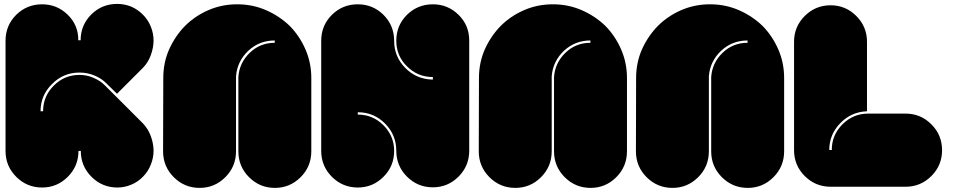

<svg xmlns="http://www.w3.org/2000/svg" viewBox="-20 -962 4795 964"><path d="M698.2 -75.2Q671.9 -47.9 637.7 -34.2Q604.5 -20.5 569.3 -20.5Q493.2 -20.5 439.5 -74.2Q385.7 -127.9 385.7 -204.1Q381.8 -204.1 374 -204.1Q374 -127.9 320.3 -74.2Q266.6 -20.5 191.4 -20.5Q115.2 -20.5 61.5 -74.2Q7.8 -127.9 7.8 -204.1Q7.8 -388.7 7.8 -757.8Q7.8 -834 61.5 -887.7Q115.2 -940.4 191.4 -940.4Q266.6 -940.4 320.3 -887.7Q374 -835 373 -759.8Q377 -759.8 384.8 -759.8Q384.8 -835.9 438.5 -889.6Q492.2 -942.4 568.4 -942.4Q603.5 -942.4 636.7 -929.7Q669.9 -916 697.3 -888.7Q723.6 -862.3 737.3 -828.1Q751 -793.9 751 -758.8Q751 -723.6 737.3 -685.5Q723.6 -647.5 697.3 -621.1Q653.3 -577.1 567.4 -491.2Q549.8 -507.8 515.6 -542Q490.2 -568.4 454.1 -583Q418.9 -597.7 378.9 -597.7Q297.9 -597.7 241.2 -540Q183.6 -483.4 183.6 -403.3Q188.5 -403.3 196.3 -403.3Q196.3 -478.5 250 -532.2Q303.7 -585.9 378.9 -585.9Q416 -585.9 449.2 -571.3Q482.4 -557.6 506.8 -533.2Q570.3 -469.7 697.3 -342.8Q723.6 -315.4 737.3 -278.3Q751 -240.2 751 -205.1Q751 -169.9 737.3 -135.7Q724.6 -102.5 698.2 -75.2Z M799.8 -570.3Q799.8 -647.5 829.1 -713.9Q859.4 -781.2 909.2 -832Q959 -881.8 1026.4 -911.1Q1093.8 -940.4 1170.9 -940.4Q1248 -940.4 1315.4 -911.1Q1382.8 -881.8 1434.6 -832Q1484.4 -781.2 1513.7 -713.9Q1543 -646.5 1543 -570.3Q1543 -447.3 1543 -202.1Q1543 -126 1489.3 -72.3Q1435.5 -18.6 1360.4 -18.6Q1284.2 -18.6 1230.5 -72.3Q1176.8 -126 1176.8 -202.1Q1176.8 -326.2 1176.8 -575.2Q1181.6 -646.5 1234.4 -697.3Q1286.1 -747.1 1359.4 -747.1Q1359.4 -751 1359.4 -758.8Q1282.2 -758.8 1226.6 -707Q1170.9 -654.3 1165 -579.1Q1165 -453.1 1165 -202.1Q1165 -126 1111.3 -72.3Q1057.6 -18.6 982.4 -18.6Q906.2 -18.6 852.5 -72.3Q798.8 -126 798.8 -202.1Q799.8 -324.2 799.8 -570.3Z M2335.9 -758.8Q2335.9 -574.2 2335.9 -205.1Q2335.9 -128.9 2282.2 -75.2Q2228.5 -21.5 2153.3 -21.5Q2077.1 -21.5 2023.4 -75.2Q1969.7 -128.9 1969.7 -205.1Q1969.7 -284.2 1914.1 -340.8Q1858.4 -397.5 1779.3 -398.4Q1778.3 -398.4 1777.3 -398.4Q1776.4 -398.4 1776.4 -398.4Q1776.4 -394.5 1776.4 -386.7Q1851.6 -386.7 1905.3 -333Q1959 -279.3 1959 -204.1Q1959 -127.9 1905.3 -74.2Q1851.6 -20.5 1776.4 -20.5Q1700.2 -20.5 1646.5 -74.2Q1592.8 -127.9 1592.8 -204.1Q1592.8 -388.7 1592.8 -757.8Q1592.8 -834 1646.5 -887.7Q1700.2 -940.4 1776.4 -940.4Q1851.6 -940.4 1905.3 -887.7Q1959 -834 1959 -756.8Q1959 -677.7 2014.6 -621.1Q2070.3 -564.5 2150.4 -562.5Q2150.4 -562.5 2151.4 -562.5Q2152.3 -562.5 2153.3 -562.5Q2153.3 -566.4 2153.3 -575.2Q2077.1 -575.2 2023.4 -628.9Q1969.7 -681.6 1969.7 -757.8Q1969.7 -834 2023.4 -887.7Q2077.1 -940.4 2153.3 -940.4Q2228.5 -940.4 2282.2 -887.7Q2335.9 -835 2335.9 -758.8Z M2384.8 -570.3Q2384.8 -647.5 2414.1 -713.9Q2444.3 -781.2 2494.1 -832Q2543.9 -881.8 2611.3 -911.1Q2678.7 -940.4 2755.9 -940.4Q2833 -940.4 2900.4 -911.1Q2967.8 -881.8 3019.5 -832Q3069.3 -781.2 3098.6 -713.9Q3127.9 -646.5 3127.9 -570.3Q3127.9 -447.3 3127.9 -202.1Q3127.9 -126 3074.2 -72.3Q3020.5 -18.6 2945.3 -18.6Q2869.1 -18.6 2815.4 -72.3Q2761.7 -126 2761.7 -202.1Q2761.7 -326.2 2761.7 -575.2Q2766.6 -646.5 2819.3 -697.3Q2871.1 -747.1 2944.3 -747.1Q2944.3 -751 2944.3 -758.8Q2867.2 -758.8 2811.5 -707Q2755.9 -654.3 2750 -579.1Q2750 -453.1 2750 -202.1Q2750 -126 2696.3 -72.3Q2642.6 -18.6 2567.4 -18.6Q2491.2 -18.6 2437.5 -72.3Q2383.8 -126 2383.8 -202.1Q2384.8 -324.2 2384.8 -570.3Z M3173.8 -570.3Q3173.8 -647.5 3203.1 -713.9Q3233.4 -781.2 3283.2 -832Q3333 -881.8 3400.4 -911.1Q3467.8 -940.4 3544.9 -940.4Q3622.1 -940.4 3689.5 -911.1Q3756.8 -881.8 3808.6 -832Q3858.4 -781.2 3887.7 -713.9Q3917 -646.5 3917 -570.3Q3917 -447.3 3917 -202.1Q3917 -126 3863.3 -72.3Q3809.6 -18.6 3734.4 -18.6Q3658.2 -18.6 3604.5 -72.3Q3550.8 -126 3550.8 -202.1Q3550.8 -326.2 3550.8 -575.2Q3555.7 -646.5 3608.4 -697.3Q3660.2 -747.1 3733.4 -747.1Q3733.4 -751 3733.4 -758.8Q3656.2 -758.8 3600.6 -707Q3544.9 -654.3 3539.1 -579.1Q3539.1 -453.1 3539.1 -202.1Q3539.1 -126 3485.4 -72.3Q3431.6 -18.6 3356.4 -18.6Q3280.3 -18.6 3226.6 -72.3Q3172.9 -126 3172.9 -202.1Q3173.8 -324.2 3173.8 -570.3Z M4710 -208Q4710 -131.8 4656.2 -78.1Q4602.5 -24.4 4527.3 -24.4Q4401.4 -24.4 4150.4 -24.4Q4074.2 -24.4 4020.5 -78.1Q3966.8 -131.8 3966.8 -208Q3966.8 -389.6 3966.8 -752.9Q3966.8 -828.1 4020.5 -881.8Q4074.2 -935.5 4150.4 -935.5Q4225.6 -935.5 4279.3 -881.8Q4333 -828.1 4333 -752.9Q4333 -635.7 4333 -403.3Q4253.9 -400.4 4199.2 -343.8Q4143.6 -287.1 4143.6 -209Q4148.4 -209 4156.2 -209Q4156.2 -284.2 4210 -337.9Q4263.7 -391.6 4338.9 -391.6Q4401.4 -391.6 4527.3 -391.6Q4602.5 -391.6 4656.2 -337.9Q4710 -284.2 4710 -208Z"/></svg>

Font: Superfatty
Style: Fat
Weight: 400
Version: Version 1.0